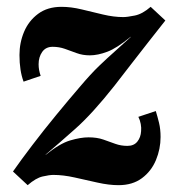

<svg xmlns="http://www.w3.org/2000/svg" viewBox="-20 -531 531 562"><path d="M61 11 18 -29Q41 -62 74.5 -106Q108 -150 145 -195Q182 -240 213 -276Q246 -315 270 -338Q294 -361 315.5 -380Q337 -399 363 -423H362Q322 -390 294 -379.5Q266 -369 243 -369Q222 -369 204.5 -375.5Q187 -382 170 -388Q153 -394 134 -394Q114 -394 103.5 -379Q93 -364 93 -343Q93 -326 99 -309L49 -292Q43 -308 40 -327.5Q37 -347 37 -370Q37 -406 50.5 -438Q64 -470 91.5 -490.5Q119 -511 160 -511Q188 -511 219 -503.5Q250 -496 281.5 -488.5Q313 -481 341 -481Q352 -481 374.5 -485.5Q397 -490 421 -511L464 -471Q439 -439 414 -407.5Q389 -376 364.5 -344Q340 -312 315 -280Q251 -199 201 -154.5Q151 -110 113 -78H114Q155 -111 185.5 -120Q216 -129 239 -129Q264 -129 282.5 -122.5Q301 -116 317.5 -110Q334 -104 353 -104Q372 -104 382 -116.5Q392 -129 393 -147Q394 -157 392 -168Q390 -179 385 -189L436 -206Q441 -190 445.5 -171.5Q450 -153 450 -130Q450 -95 436.5 -62.5Q423 -30 395.5 -9.5Q368 11 327 11Q299 11 265.5 3.5Q232 -4 198.5 -11.5Q165 -19 136 -19Q125 -19 105 -14.5Q85 -10 61 11Z"/></svg>

Font: Lora
Style: Italic
Weight: 400
Italic angle: -3°
Designer: Olga Karpushina, Alexei Vanyashin (Cyrillic)
Foundry: Cyreal
Version: Version 3.008